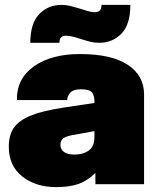

<svg xmlns="http://www.w3.org/2000/svg" viewBox="-20 -753 637 785"><path d="M370 -46Q338 -14 301 -1Q264 12 210 12Q126 12 71 -31.5Q16 -75 16 -153Q16 -201 37 -231Q58 -261 106 -280.5Q154 -300 239 -313L366 -332V-341Q366 -361 356.5 -374.5Q347 -388 310 -388Q279 -388 266.5 -373Q254 -358 255 -344H49Q48 -432 119 -482Q190 -532 307 -532Q436 -532 502.5 -488Q569 -444 569 -367V0H370ZM283 -121Q321 -121 343.5 -138Q366 -155 366 -192V-217L284 -202Q252 -197 239.5 -188Q227 -179 227 -161Q227 -142 242 -131.5Q257 -121 283 -121ZM231 -733Q254 -733 277.5 -726Q301 -719 309 -717Q351 -703 366 -703Q381 -703 388 -710Q395 -717 395 -733H513Q513 -653 476.5 -615.5Q440 -578 386 -578Q367 -578 350.5 -582Q334 -586 309 -594Q270 -607 251 -607Q237 -607 230 -600.5Q223 -594 223 -578H104Q104 -658 140.5 -695.5Q177 -733 231 -733Z"/></svg>

Font: Aspekta 1000
Style: Regular
Weight: 1000
Designer: Ivo Dolenc
Version: Version 2.000